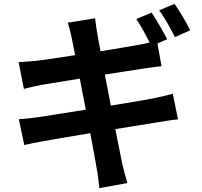

<svg xmlns="http://www.w3.org/2000/svg" viewBox="-20 -889 1040 989"><path d="M761 -824 682 -791C705 -758 731 -709 751 -670C733 -666 712 -661 694 -658C658 -651 582 -639 498 -625C489 -670 483 -704 481 -718C476 -741 473 -775 470 -795L329 -772C336 -749 343 -725 349 -696C352 -680 359 -647 367 -605C281 -591 204 -580 169 -576C138 -573 108 -571 76 -569L103 -431C137 -440 163 -446 195 -452C226 -457 303 -470 391 -484C401 -433 411 -378 422 -324C320 -308 227 -293 181 -286C149 -282 104 -276 77 -275L105 -142C128 -148 162 -154 205 -162C248 -170 342 -186 445 -203C461 -119 473 -50 478 -22C484 8 487 42 492 80L636 54C627 22 617 -14 610 -44C604 -75 590 -143 574 -224C662 -238 743 -251 791 -259C829 -265 870 -272 897 -274L870 -406C844 -399 807 -390 768 -382C723 -373 641 -360 551 -345C541 -399 530 -454 520 -505C603 -518 679 -530 720 -536C750 -540 790 -546 812 -548L791 -665L841 -687C822 -724 786 -787 761 -824ZM879 -869 800 -836C828 -798 860 -740 881 -698L960 -733C943 -768 906 -831 879 -869Z"/></svg>

Font: Source Han Sans JP
Style: Bold
Weight: 700
Designer: Ryoko NISHIZUKA 西塚涼子 (kana, bopomofo & ideographs); Paul D. Hunt (Latin, Greek & Cyrillic); Sandoll Communications 산돌커뮤니
Foundry: Adobe
Version: Version 2.002;hotconv 1.0.116;makeotfexe 2.5.65601